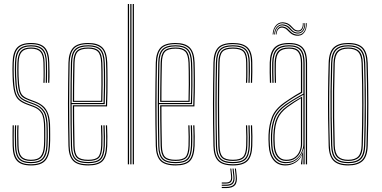

<svg xmlns="http://www.w3.org/2000/svg" viewBox="-20 -820 1906 958"><path d="M134.2 5.5Q86.5 5.5 65.2 -17Q44 -39.5 43 -91.8Q42.8 -117.5 42.5 -140Q42.2 -162.5 43 -194.5H49Q48.2 -160.2 48.4 -137.6Q48.5 -115 49 -92Q50 -42.8 69.9 -21.5Q89.8 -0.2 134.2 -0.2Q179.8 -0.2 200.2 -21.6Q220.8 -43 223.2 -91.5Q224.2 -106.2 224.4 -120.5Q224.5 -134.8 224.4 -149.4Q224.2 -164 224.2 -180Q224.2 -239.8 207.2 -267.4Q190.2 -295 154 -308.2L123.5 -319.5Q103.2 -327 91.5 -336.4Q79.8 -345.8 74.1 -368.6Q68.5 -391.5 66.8 -439Q66.2 -457.5 66.2 -472.2Q66.2 -487 66.8 -506.5Q68.2 -547.2 83.9 -565.1Q99.5 -583 134.8 -583Q170.2 -583 186 -565.4Q201.8 -547.8 202.5 -507.2Q203 -484.8 203.1 -462.6Q203.2 -440.5 202.5 -406.8H196.5Q198 -437 197.6 -461.9Q197.2 -486.8 196.8 -506.8Q196 -545 181.5 -561.1Q167 -577.2 134.8 -577.2Q102.8 -577.2 88.4 -560.9Q74 -544.5 72.8 -506.5Q72.2 -484.5 72.2 -471.2Q72.2 -458 72.8 -439.2Q74.5 -396.8 78.8 -374.9Q83 -353 93.9 -342.9Q104.8 -332.8 125.5 -325L155.8 -313.5Q178.8 -304.8 195.5 -290.5Q212.2 -276.2 221.2 -250.1Q230.2 -224 230.2 -180Q230.2 -164.5 230.4 -149.6Q230.5 -134.8 230.4 -120.2Q230.2 -105.8 229.2 -91.2Q226.5 -40.8 205.1 -17.6Q183.8 5.5 134.2 5.5ZM134.2 -5.8Q92 -5.8 73.9 -26.1Q55.8 -46.5 54.8 -92.2Q54.5 -117 54 -141.5Q53.5 -166 54.8 -194.5H60.8Q59.2 -163.8 59.9 -138.1Q60.5 -112.5 60.8 -92.2Q61.5 -49 78.6 -30.2Q95.8 -11.5 134.2 -11.5Q174.5 -11.5 191.8 -30.8Q209 -50 211.2 -92Q212.5 -114 212.4 -134.5Q212.2 -155 212.2 -180Q212.2 -236.5 197 -261.1Q181.8 -285.8 150.2 -297.5L119.5 -308.8Q94.8 -317.8 81.4 -329.9Q68 -342 62.2 -366.8Q56.5 -391.5 54.8 -438.8Q54 -459 54.1 -473.5Q54.2 -488 54.8 -506.8Q56 -553.2 74.5 -573.8Q93 -594.2 134.8 -594.2Q176.8 -594.2 195 -574.1Q213.2 -554 214.2 -507.5Q214.8 -483.5 214.9 -462Q215 -440.5 214.2 -406.8H208.2Q209.2 -443.8 209.1 -464.9Q209 -486 208.5 -507.5Q207.8 -551 190.5 -569.8Q173.2 -588.5 134.8 -588.5Q96 -588.5 79 -569.4Q62 -550.2 60.8 -506.8Q60.2 -487.5 60.1 -473Q60 -458.5 60.8 -439Q62.5 -390.2 68.5 -366.5Q74.5 -342.8 87.1 -332.5Q99.8 -322.2 121.5 -314L152.2 -302.5Q184.8 -290.5 201.5 -265.2Q218.2 -240 218.2 -180Q218.2 -155.5 218.4 -134.6Q218.5 -113.8 217.2 -91.8Q214.8 -47 196.2 -26.4Q177.8 -5.8 134.2 -5.8ZM134.2 -17Q99.2 -17 83.2 -34.4Q67.2 -51.8 66.5 -92.8Q66.2 -112.8 65.8 -138.5Q65.2 -164.2 66.8 -194.5H72.5Q71.2 -167.5 71.6 -141.6Q72 -115.8 72.5 -92.8Q73 -55.2 87.4 -39Q101.8 -22.8 134.2 -22.8Q169 -22.8 183 -40.1Q197 -57.5 199.2 -92.5Q200.5 -115 200.2 -135.8Q200 -156.5 200 -180Q200 -233.8 186.9 -255.2Q173.8 -276.8 146.5 -286.5L115.5 -298Q88.5 -307.8 73.2 -321.5Q58 -335.2 51.1 -362.2Q44.2 -389.2 42.8 -438.5Q42 -459.2 42.1 -474.8Q42.2 -490.2 42.8 -507Q44 -559.2 65.2 -582.4Q86.5 -605.5 134.8 -605.5Q182.5 -605.5 203.8 -582.9Q225 -560.2 226 -507.8Q226.5 -487.2 227 -461.8Q227.5 -436.2 226 -406.8H220.2Q220.8 -440.8 220.8 -462.9Q220.8 -485 220.2 -507.5Q219.2 -556.2 199.8 -578Q180.2 -599.8 134.8 -599.8Q89 -599.8 69.6 -577.8Q50.2 -555.8 48.8 -507Q48.2 -484.8 48.2 -470.9Q48.2 -457 48.8 -438.5Q50.5 -390.8 56.6 -365Q62.8 -339.2 77.1 -326.1Q91.5 -313 117.5 -303.2L148.5 -291.8Q179 -280.5 192.5 -257Q206 -233.5 206 -180Q206 -164.8 206.1 -150.1Q206.2 -135.5 206.1 -121.1Q206 -106.8 205.2 -92Q203 -52.8 186.9 -34.9Q170.8 -17 134.2 -17Z M420.5 5.5Q366.8 5.5 344.8 -17.6Q322.8 -40.8 321.5 -91.8Q320.2 -149.2 319.6 -201.9Q319 -254.5 319.1 -304.6Q319.2 -354.8 319.9 -404.9Q320.5 -455 321.5 -507.2Q322.8 -557.2 344.5 -581.4Q366.2 -605.5 420.2 -605.5Q468.2 -605.5 490.8 -583.2Q513.2 -561 515.2 -508.8Q515.8 -493.2 516.1 -470.8Q516.5 -448.2 516.6 -420Q516.8 -391.8 516.2 -358.8Q515.8 -325.8 514.2 -289.2H349.8Q349.8 -250.2 350 -218.2Q350.2 -186.2 350.9 -156.1Q351.5 -126 352 -93Q352.8 -53.5 367.1 -38.1Q381.5 -22.8 420.5 -22.8Q456.2 -22.8 469.6 -36.8Q483 -50.8 484.8 -93Q485.5 -110.5 485.4 -137.1Q485.2 -163.8 483.8 -194.5H489.8Q491.2 -164.2 491.4 -137.5Q491.5 -110.8 490.8 -93Q489 -48 473.8 -32.5Q458.5 -17 420.5 -17Q378.5 -17 362.6 -33.8Q346.8 -50.5 345.8 -92.8Q345.2 -122.5 344.6 -154.4Q344 -186.2 343.8 -221.2Q343.5 -256.2 343.5 -294.8H508.5Q509.8 -332.8 510.2 -365.4Q510.8 -398 510.6 -424.9Q510.5 -451.8 510.1 -472.9Q509.8 -494 509 -508.8Q507 -561.8 484.4 -580.8Q461.8 -599.8 420.2 -599.8Q368.8 -599.8 348.8 -577Q328.8 -554.2 327.5 -507Q326.5 -455.2 325.9 -404.2Q325.2 -353.2 325.2 -302.1Q325.2 -251 325.8 -198.8Q326.2 -146.5 327.5 -92Q328.8 -42.5 349.5 -21.4Q370.2 -0.2 420.5 -0.2Q467 -0.2 486.9 -20Q506.8 -39.8 509.2 -92Q509.8 -103.2 509.9 -119.5Q510 -135.8 509.6 -155.1Q509.2 -174.5 508.2 -194.5H514.2Q515.5 -167 515.9 -139.5Q516.2 -112 515.2 -91.8Q513 -38 491.9 -16.2Q470.8 5.5 420.5 5.5ZM420.5 -5.8Q372.2 -5.8 353.5 -25.6Q334.8 -45.5 333.8 -92Q332.5 -146.8 332 -199.5Q331.5 -252.2 331.5 -303.5Q331.5 -354.8 332.1 -405.5Q332.8 -456.2 333.8 -506.8Q334.8 -554 354.2 -574.1Q373.8 -594.2 420.2 -594.2Q462.5 -594.2 481.9 -575Q501.2 -555.8 503 -506.5Q503.8 -493.2 504.2 -463.8Q504.8 -434.2 504.5 -392.5Q504.2 -350.8 502.5 -300.5H337.5Q337.5 -237.8 338 -190.2Q338.5 -142.8 339.5 -92.5Q340.2 -47.8 358 -29.6Q375.8 -11.5 420.5 -11.5Q462 -11.5 478.5 -28.5Q495 -45.5 497 -92.5Q497.8 -110 497.6 -136.9Q497.5 -163.8 496 -194.5H502Q503.2 -168.5 503.6 -140.6Q504 -112.8 503 -92.5Q501 -42.5 482.9 -24.1Q464.8 -5.8 420.5 -5.8ZM337.5 -306H496.5Q498.2 -350.2 498.5 -390.6Q498.8 -431 498.2 -461.5Q497.8 -492 497 -506.2Q495.2 -552.8 477.6 -570.6Q460 -588.5 420.2 -588.5Q376.8 -588.5 358.8 -570Q340.8 -551.5 339.8 -506.5Q338.8 -463 338.1 -414.1Q337.5 -365.2 337.5 -306ZM343.5 -311.8Q343.8 -348.2 343.9 -379.4Q344 -410.5 344.6 -441Q345.2 -471.5 345.8 -506.2Q346.8 -548.8 363.1 -565.9Q379.5 -583 420.2 -583Q456 -583 472.5 -567Q489 -551 490.8 -506.2Q491.2 -493.5 491.8 -465.6Q492.2 -437.8 492.1 -398.5Q492 -359.2 490.5 -311.8ZM349.8 -317.2H484.8Q486 -360.2 486.1 -398.4Q486.2 -436.5 485.8 -464.8Q485.2 -493 484.8 -506.2Q483 -547.8 468.2 -562.5Q453.5 -577.2 420.2 -577.2Q382 -577.2 367.4 -561.4Q352.8 -545.5 352 -506.2Q351.5 -474.2 350.9 -445.5Q350.2 -416.8 350 -386Q349.8 -355.2 349.8 -317.2Z M642.2 0V-800H648.2V0ZM617.8 0V-800H624V0ZM630 0V-800H636V0Z M856.2 5.5Q802.5 5.5 780.5 -17.6Q758.5 -40.8 757.2 -91.8Q756 -149.2 755.4 -201.9Q754.8 -254.5 754.9 -304.6Q755 -354.8 755.6 -404.9Q756.2 -455 757.2 -507.2Q758.5 -557.2 780.2 -581.4Q802 -605.5 856 -605.5Q904 -605.5 926.5 -583.2Q949 -561 951 -508.8Q951.5 -493.2 951.9 -470.8Q952.2 -448.2 952.4 -420Q952.5 -391.8 952 -358.8Q951.5 -325.8 950 -289.2H785.5Q785.5 -250.2 785.8 -218.2Q786 -186.2 786.6 -156.1Q787.2 -126 787.8 -93Q788.5 -53.5 802.9 -38.1Q817.2 -22.8 856.2 -22.8Q892 -22.8 905.4 -36.8Q918.8 -50.8 920.5 -93Q921.2 -110.5 921.1 -137.1Q921 -163.8 919.5 -194.5H925.5Q927 -164.2 927.1 -137.5Q927.2 -110.8 926.5 -93Q924.8 -48 909.5 -32.5Q894.2 -17 856.2 -17Q814.2 -17 798.4 -33.8Q782.5 -50.5 781.5 -92.8Q781 -122.5 780.4 -154.4Q779.8 -186.2 779.5 -221.2Q779.2 -256.2 779.2 -294.8H944.2Q945.5 -332.8 946 -365.4Q946.5 -398 946.4 -424.9Q946.2 -451.8 945.9 -472.9Q945.5 -494 944.8 -508.8Q942.8 -561.8 920.1 -580.8Q897.5 -599.8 856 -599.8Q804.5 -599.8 784.5 -577Q764.5 -554.2 763.2 -507Q762.2 -455.2 761.6 -404.2Q761 -353.2 761 -302.1Q761 -251 761.5 -198.8Q762 -146.5 763.2 -92Q764.5 -42.5 785.2 -21.4Q806 -0.2 856.2 -0.2Q902.8 -0.2 922.6 -20Q942.5 -39.8 945 -92Q945.5 -103.2 945.6 -119.5Q945.8 -135.8 945.4 -155.1Q945 -174.5 944 -194.5H950Q951.2 -167 951.6 -139.5Q952 -112 951 -91.8Q948.8 -38 927.6 -16.2Q906.5 5.5 856.2 5.5ZM856.2 -5.8Q808 -5.8 789.2 -25.6Q770.5 -45.5 769.5 -92Q768.2 -146.8 767.8 -199.5Q767.2 -252.2 767.2 -303.5Q767.2 -354.8 767.9 -405.5Q768.5 -456.2 769.5 -506.8Q770.5 -554 790 -574.1Q809.5 -594.2 856 -594.2Q898.2 -594.2 917.6 -575Q937 -555.8 938.8 -506.5Q939.5 -493.2 940 -463.8Q940.5 -434.2 940.2 -392.5Q940 -350.8 938.2 -300.5H773.2Q773.2 -237.8 773.8 -190.2Q774.2 -142.8 775.2 -92.5Q776 -47.8 793.8 -29.6Q811.5 -11.5 856.2 -11.5Q897.8 -11.5 914.2 -28.5Q930.8 -45.5 932.8 -92.5Q933.5 -110 933.4 -136.9Q933.2 -163.8 931.8 -194.5H937.8Q939 -168.5 939.4 -140.6Q939.8 -112.8 938.8 -92.5Q936.8 -42.5 918.6 -24.1Q900.5 -5.8 856.2 -5.8ZM773.2 -306H932.2Q934 -350.2 934.2 -390.6Q934.5 -431 934 -461.5Q933.5 -492 932.8 -506.2Q931 -552.8 913.4 -570.6Q895.8 -588.5 856 -588.5Q812.5 -588.5 794.5 -570Q776.5 -551.5 775.5 -506.5Q774.5 -463 773.9 -414.1Q773.2 -365.2 773.2 -306ZM779.2 -311.8Q779.5 -348.2 779.6 -379.4Q779.8 -410.5 780.4 -441Q781 -471.5 781.5 -506.2Q782.5 -548.8 798.9 -565.9Q815.2 -583 856 -583Q891.8 -583 908.2 -567Q924.8 -551 926.5 -506.2Q927 -493.5 927.5 -465.6Q928 -437.8 927.9 -398.5Q927.8 -359.2 926.2 -311.8ZM785.5 -317.2H920.5Q921.8 -360.2 921.9 -398.4Q922 -436.5 921.5 -464.8Q921 -493 920.5 -506.2Q918.8 -547.8 904 -562.5Q889.2 -577.2 856 -577.2Q817.8 -577.2 803.1 -561.4Q788.5 -545.5 787.8 -506.2Q787.2 -474.2 786.6 -445.5Q786 -416.8 785.8 -386Q785.5 -355.2 785.5 -317.2Z M1142.2 5.5Q1090.2 5.5 1068.2 -17.5Q1046.2 -40.5 1045 -91.8Q1043.8 -149.2 1043.1 -201.9Q1042.5 -254.5 1042.6 -304.6Q1042.8 -354.8 1043.4 -404.9Q1044 -455 1045 -507.2Q1046.2 -558 1067.4 -581.8Q1088.5 -605.5 1142 -605.5Q1192.8 -605.5 1215.6 -583.1Q1238.5 -560.8 1238.8 -507.8Q1239 -486 1239.1 -461.1Q1239.2 -436.2 1237.8 -406.8H1231.8Q1233 -435.5 1232.9 -460.2Q1232.8 -485 1232.8 -507.5Q1232.2 -557.2 1211.5 -578.5Q1190.8 -599.8 1142 -599.8Q1091 -599.8 1071.6 -577.4Q1052.2 -555 1051 -507Q1050 -455 1049.4 -404.2Q1048.8 -353.5 1048.8 -302.5Q1048.8 -251.5 1049.2 -199.2Q1049.8 -147 1051 -92Q1052.2 -43.2 1072.6 -21.8Q1093 -0.2 1142.2 -0.2Q1190 -0.2 1210.5 -21Q1231 -41.8 1232.8 -91.8Q1233.5 -114 1233.4 -138.1Q1233.2 -162.2 1231.8 -194.5H1237.8Q1239.2 -165.2 1239.5 -140.1Q1239.8 -115 1238.8 -91.8Q1237 -40 1215.4 -17.2Q1193.8 5.5 1142.2 5.5ZM1142.2 -5.8Q1095.5 -5.8 1076.9 -25.8Q1058.2 -45.8 1057.2 -92Q1056.2 -147 1055.6 -199.5Q1055 -252 1055 -303.2Q1055 -354.5 1055.6 -405.1Q1056.2 -455.8 1057.2 -506.8Q1058.2 -554.5 1077 -574.4Q1095.8 -594.2 1142 -594.2Q1187.8 -594.2 1207 -574.6Q1226.2 -555 1226.5 -507.5Q1226.8 -488.8 1226.9 -463Q1227 -437.2 1225.5 -406.8H1219.5Q1221 -437.5 1220.8 -463.4Q1220.5 -489.2 1220.5 -507.2Q1220.2 -552.8 1202.5 -570.6Q1184.8 -588.5 1142 -588.5Q1099 -588.5 1081.6 -570.4Q1064.2 -552.2 1063.2 -506.5Q1062.2 -458 1061.6 -408.2Q1061 -358.5 1060.9 -307.1Q1060.8 -255.8 1061.2 -202.4Q1061.8 -149 1063 -93Q1064 -48 1081.4 -29.8Q1098.8 -11.5 1142.2 -11.5Q1184.8 -11.5 1201.9 -29.4Q1219 -47.2 1220.5 -92.2Q1221.2 -113.8 1221.1 -138.4Q1221 -163 1219.5 -194.5H1225.5Q1227 -159.2 1227.1 -135.5Q1227.2 -111.8 1226.5 -92.2Q1224.8 -44.8 1206.4 -25.2Q1188 -5.8 1142.2 -5.8ZM1142.2 -17Q1102 -17 1086.1 -33.8Q1070.2 -50.5 1069.2 -93Q1068.2 -146.8 1067.6 -198.5Q1067 -250.2 1067 -301.2Q1067 -352.2 1067.6 -403.2Q1068.2 -454.2 1069.2 -506.2Q1070.2 -549.2 1086 -566.1Q1101.8 -583 1142 -583Q1182.2 -583 1198.2 -566.4Q1214.2 -549.8 1214.2 -507.2Q1214.5 -485 1214.6 -461.1Q1214.8 -437.2 1213.2 -406.8H1207.2Q1208.8 -437.8 1208.5 -461.6Q1208.2 -485.5 1208.2 -507Q1208.2 -546.8 1194 -562Q1179.8 -577.2 1142 -577.2Q1104.2 -577.2 1090.2 -561.8Q1076.2 -546.2 1075.5 -506.2Q1074.5 -456.8 1073.9 -407.2Q1073.2 -357.8 1073.2 -307Q1073.2 -256.2 1073.8 -203.1Q1074.2 -150 1075.5 -93Q1076.2 -53.8 1090.2 -38.2Q1104.2 -22.8 1142.2 -22.8Q1179.2 -22.8 1193.1 -37.8Q1207 -52.8 1208.2 -92.8Q1209 -115 1208.9 -138.9Q1208.8 -162.8 1207.2 -194.5H1213.2Q1214.8 -162 1214.9 -137.6Q1215 -113.2 1214.2 -92.8Q1213 -49.8 1197.2 -33.4Q1181.5 -17 1142.2 -17ZM1151.8 20.8H1157.2L1161.2 57.2Q1164.8 90.2 1152.1 104.4Q1139.5 118.5 1107 118.5H1086.5V112.8H1107Q1136.5 112.8 1147.8 99.9Q1159 87 1155.8 57.2ZM1129 20.8H1134L1138 56.5Q1140.5 77.8 1133.2 86.9Q1126 96 1107 96H1086.5V90.5H1107Q1123 90.5 1128.9 82.6Q1134.8 74.8 1132.8 56.5ZM1140.2 20.8H1145.5L1149.5 57Q1152.8 83.8 1142.8 95.5Q1132.8 107.2 1107 107.2H1086.5V101.5H1107Q1129.8 101.5 1138.4 91.2Q1147 81 1144.2 57Z M1506 0V-505Q1506 -556 1486.5 -577.9Q1467 -599.8 1422.2 -599.8Q1375 -599.8 1354.4 -578Q1333.8 -556.2 1332 -507.5Q1331.2 -485 1331.8 -458.8Q1332.2 -432.5 1333 -406.8H1326.8Q1326 -432.8 1325.5 -459.4Q1325 -486 1325.8 -507.8Q1327.5 -560 1349.9 -582.8Q1372.2 -605.5 1422.2 -605.5Q1454.5 -605.5 1474.1 -595.2Q1493.8 -585 1503 -563Q1512.2 -541 1512.2 -505V0ZM1407 -11.2Q1437.2 -11.2 1456.4 -26Q1475.5 -40.8 1484.6 -61.8Q1493.8 -82.8 1493.8 -101.2V-347Q1475.2 -337.2 1451.1 -322.6Q1427 -308 1407.2 -293.8Q1369.2 -266.5 1354.6 -231.8Q1340 -197 1338 -146.5Q1337.5 -132.2 1337.8 -123.4Q1338 -114.5 1339 -95Q1341.2 -54.2 1359.1 -32.8Q1377 -11.2 1407 -11.2ZM1407.5 -17Q1379.8 -17 1363.5 -37.2Q1347.2 -57.5 1345 -95.2Q1344 -112.5 1343.8 -123.1Q1343.5 -133.8 1344 -146.2Q1346 -198.5 1360.9 -231.2Q1375.8 -264 1410.8 -289.5Q1427 -301.5 1447.9 -314.8Q1468.8 -328 1487.5 -338.2V-101Q1487.5 -82.8 1479.6 -63.2Q1471.8 -43.8 1454.2 -30.4Q1436.8 -17 1407.5 -17ZM1408 -22.8Q1434.2 -22.8 1450.5 -34.9Q1466.8 -47 1474.1 -65.1Q1481.5 -83.2 1481.5 -100.8V-329.5Q1466.5 -320.5 1448.6 -309Q1430.8 -297.5 1413.2 -284.5Q1379.5 -259 1365.8 -227.4Q1352 -195.8 1350.2 -146.2Q1349.8 -133 1350 -124.1Q1350.2 -115.2 1351.2 -95.5Q1353.2 -61.5 1367.9 -42.1Q1382.5 -22.8 1408 -22.8ZM1404.5 5.5Q1365.8 5.5 1344.5 -20.9Q1323.2 -47.2 1320.8 -93.8Q1319.8 -111.5 1319.5 -123.8Q1319.2 -136 1319.8 -147.8Q1321.8 -196.5 1337 -236Q1352.2 -275.5 1398.2 -308.2Q1411.5 -317.5 1425.2 -326.6Q1439 -335.8 1453.1 -344.5Q1467.2 -353.2 1481.5 -361V-505Q1481.5 -542 1468.4 -559.6Q1455.2 -577.2 1422.2 -577.2Q1387.5 -577.2 1372.6 -560.5Q1357.8 -543.8 1356.5 -506.8Q1355.8 -485.5 1356.1 -461.4Q1356.5 -437.2 1357.2 -406.8H1351.2Q1350.5 -435.8 1350.1 -461.1Q1349.8 -486.5 1350.2 -506.8Q1351.5 -546.5 1367.6 -564.8Q1383.8 -583 1422.2 -583Q1458.5 -583 1473.1 -564.1Q1487.8 -545.2 1487.8 -505V-357.2Q1464.8 -345 1442.5 -331Q1420.2 -317 1400.8 -303Q1357.5 -272 1342.6 -234Q1327.8 -196 1325.8 -147.5Q1325.2 -133 1325.5 -123.8Q1325.8 -114.5 1326.8 -94.2Q1329.2 -48.8 1349.6 -24.5Q1370 -0.2 1405.2 -0.2Q1435.5 -0.2 1458.1 -16.4Q1480.8 -32.5 1490.8 -60.2H1492.2L1488.5 -7.2V0H1482V-4.8L1487.5 -44.8H1486Q1475.2 -21.5 1453 -8Q1430.8 5.5 1404.5 5.5ZM1494 0V-15L1495.8 -78.8H1494.2Q1488.2 -50 1464.9 -27.9Q1441.5 -5.8 1406 -5.8Q1373 -5.8 1354.1 -28.8Q1335.2 -51.8 1333 -94.5Q1332 -112.2 1331.8 -123.2Q1331.5 -134.2 1332 -147.2Q1333.8 -194.5 1347.8 -231.4Q1361.8 -268.2 1404.2 -298.8Q1418.5 -308.8 1434.5 -318.6Q1450.5 -328.5 1466 -337.5Q1481.5 -346.5 1493.8 -353V-505Q1493.8 -550 1477.2 -569.2Q1460.8 -588.5 1422.2 -588.5Q1382 -588.5 1363.8 -569.6Q1345.5 -550.8 1344.2 -507Q1343.5 -484.5 1344 -458.4Q1344.5 -432.2 1345.2 -406.8H1339Q1338.2 -432.8 1337.8 -459.4Q1337.2 -486 1338 -507.2Q1339.5 -553.5 1358.9 -573.9Q1378.2 -594.2 1422.2 -594.2Q1463.8 -594.2 1481.9 -573.5Q1500 -552.8 1500 -505V0ZM1340.2 -648.2Q1342.5 -681 1360.2 -697.2Q1378 -713.5 1404 -707Q1416 -704.2 1423.5 -698.5Q1431 -692.8 1436.4 -686.5Q1441.8 -680.2 1447.6 -675.2Q1453.5 -670.2 1462 -668.5Q1476.5 -665.8 1484.1 -676Q1491.8 -686.2 1490.8 -704.5H1494.8Q1495.8 -684.2 1487 -672.2Q1478.2 -660.2 1461 -663.2Q1451.5 -665 1445.2 -670.1Q1439 -675.2 1433.4 -681.5Q1427.8 -687.8 1420.8 -693.5Q1413.8 -699.2 1402.2 -702Q1378.2 -708.5 1362.1 -693.1Q1346 -677.8 1344.2 -648.2ZM1348 -648.2Q1350 -676 1365 -689.1Q1380 -702.2 1400.8 -696.8Q1411.8 -694 1418.8 -688.4Q1425.8 -682.8 1431.1 -676.4Q1436.5 -670 1443 -664.9Q1449.5 -659.8 1459.8 -658Q1478.5 -654.8 1489.1 -667.8Q1499.8 -680.8 1498.8 -704.5H1502.8Q1503.8 -678.8 1491.8 -664.2Q1479.8 -649.8 1458.8 -653Q1447.8 -654.8 1440.9 -659.8Q1434 -664.8 1428.2 -671Q1422.5 -677.2 1416 -683Q1409.5 -688.8 1399.2 -691.5Q1380 -697.2 1366.9 -685Q1353.8 -672.8 1352 -648.2ZM1356 -648.2Q1357.8 -669.8 1368.9 -680.8Q1380 -691.8 1397.2 -686.5Q1407 -683.8 1413.5 -678.2Q1420 -672.8 1425.9 -666.4Q1431.8 -660 1439 -654.9Q1446.2 -649.8 1457.8 -647.8Q1481 -643.5 1494.5 -659.5Q1508 -675.5 1506.5 -704.5H1510.5Q1511.2 -673.2 1496.9 -655.9Q1482.5 -638.5 1456.5 -642.2Q1444.2 -644.2 1436.2 -649.5Q1428.2 -654.8 1422.2 -661Q1416.2 -667.2 1410.1 -672.9Q1404 -678.5 1395.2 -681Q1380.8 -685.2 1370.9 -676.1Q1361 -667 1359.8 -648.2Z M1717.2 5.5Q1668 5.5 1644.8 -17.1Q1621.5 -39.8 1619.8 -93.5Q1617.8 -162 1617 -228.6Q1616.2 -295.2 1616.9 -363.8Q1617.5 -432.2 1619.8 -506Q1621.5 -560.8 1645 -583.1Q1668.5 -605.5 1717.2 -605.5Q1768 -605.5 1790.5 -582.1Q1813 -558.8 1814.8 -505.8Q1817.8 -404 1818 -303.1Q1818.2 -202.2 1814.8 -93.2Q1813 -38.2 1789 -16.4Q1765 5.5 1717.2 5.5ZM1717.2 -0.2Q1761.2 -0.2 1784.1 -20.4Q1807 -40.5 1808.5 -93.2Q1812 -203.5 1811.9 -302.8Q1811.8 -402 1808.5 -505.2Q1807.2 -556.2 1785.8 -578Q1764.2 -599.8 1717.2 -599.8Q1671.8 -599.8 1649.5 -578.6Q1627.2 -557.5 1625.8 -505Q1623.8 -439.2 1623 -373Q1622.2 -306.8 1622.9 -237.5Q1623.5 -168.2 1625.8 -93.5Q1627.2 -41 1650 -20.6Q1672.8 -0.2 1717.2 -0.2ZM1717.2 -5.8Q1673 -5.8 1653.2 -26.4Q1633.5 -47 1632 -94.5Q1630 -162.5 1629.2 -230Q1628.5 -297.5 1629.1 -366Q1629.8 -434.5 1632 -505Q1633.5 -553.5 1653.6 -573.9Q1673.8 -594.2 1717.2 -594.2Q1760 -594.2 1780.5 -574.1Q1801 -554 1802.5 -505.8Q1804.5 -438.2 1805.2 -371.5Q1806 -304.8 1805.4 -236.1Q1804.8 -167.5 1802.5 -94.2Q1801.2 -46.2 1781 -26Q1760.8 -5.8 1717.2 -5.8ZM1717.2 -11.5Q1757.5 -11.5 1776.2 -30.4Q1795 -49.2 1796.5 -94.5Q1799.5 -195.8 1799.6 -296.8Q1799.8 -397.8 1796.5 -504.5Q1795 -550.2 1776.2 -569.4Q1757.5 -588.5 1717.2 -588.5Q1676.8 -588.5 1658.1 -569.4Q1639.5 -550.2 1638 -504.8Q1636 -439.8 1635.2 -373.4Q1634.5 -307 1635.1 -237.9Q1635.8 -168.8 1638 -94.5Q1639.5 -48.8 1658.5 -30.1Q1677.5 -11.5 1717.2 -11.5ZM1717.2 -17Q1682 -17 1663.8 -33.9Q1645.5 -50.8 1644 -94.5Q1642 -164.8 1641.2 -232.1Q1640.5 -299.5 1641.2 -366.9Q1642 -434.2 1644 -504.5Q1645.5 -548 1663.2 -565.5Q1681 -583 1717.2 -583Q1752.5 -583 1770.9 -566Q1789.2 -549 1790.2 -504.5Q1793.2 -404 1793.5 -303.5Q1793.8 -203 1790.2 -94.8Q1789.2 -51.5 1771.1 -34.2Q1753 -17 1717.2 -17ZM1717.2 -22.8Q1751.8 -22.8 1767.4 -39.5Q1783 -56.2 1784.2 -95Q1787.2 -198 1787.4 -297.2Q1787.5 -396.5 1784.2 -504.5Q1783 -544.2 1767 -560.8Q1751 -577.2 1717.2 -577.2Q1682.8 -577.2 1667.1 -560.2Q1651.5 -543.2 1650.2 -504.2Q1648.2 -433.8 1647.5 -366.9Q1646.8 -300 1647.5 -233Q1648.2 -166 1650.2 -94.8Q1651.5 -55.5 1667.5 -39.1Q1683.5 -22.8 1717.2 -22.8Z"/></svg>

Font: Big Shoulders Inline Display Thin ExtraLight
Style: Regular
Weight: 250
Version: Version 2.002